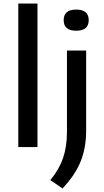

<svg xmlns="http://www.w3.org/2000/svg" viewBox="-20 -828 588 1081"><path d="M83 0V-808H191V0ZM332 233 263.5 186Q313 126 335 61.8Q357 -2.5 357 -85.5V-543.5H465V-90Q465 3.5 434.2 80.5Q403.5 157.5 332 233ZM409 -655Q338.5 -655 338.5 -714.5Q338.5 -774 409 -774Q479.5 -774 479.5 -714.5Q479.5 -655 409 -655Z"/></svg>

Font: Encode Sans Expanded Medium
Style: Regular
Weight: 500
Width: 7
Designer: Multiple Designers
Foundry: Impallari Type
Version: Version 3.000; ttfautohint (v1.8.3) -l 8 -r 50 -G 200 -x 14 